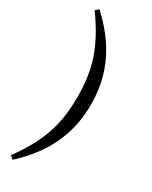

<svg xmlns="http://www.w3.org/2000/svg" viewBox="-259 -876 900 1138"><g transform="rotate(30 191.0 -307.0)"><path d="M202 -307C202 -125 165 7 33 189L55 208C214 62 294 -102 294 -307C294 -513 214 -675 55 -822L33 -803C162 -623 202 -490 202 -307Z"/></g></svg>

Font: Source Han Serif CN SemiBold
Style: Regular
Weight: 600
Designer: Ryoko NISHIZUKA 西塚涼子 (kana & ideographs); Frank Grießhammer (Latin, Greek & Cyrillic); Wenlong ZHANG 张文龙 (bopomofo); San
Foundry: Adobe Systems Incorporated
Version: Version 1.000;PS 1;hotconv 16.6.53;makeotf.lib2.5.65590